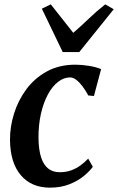

<svg xmlns="http://www.w3.org/2000/svg" viewBox="-20 -853 543 883"><path d="M209.5 10Q124.5 10 75.8 -47.2Q27 -104.5 26 -209Q25.5 -269.5 44.5 -330.5Q63.5 -391.5 101.2 -442.5Q139 -493.5 195.5 -524.5Q252 -555.5 327 -555.5Q355 -555.5 388.5 -550.2Q422 -545 445 -535L412 -411.5L386 -414Q374 -436.5 360 -455.2Q346 -474 331.2 -485.5Q316.5 -497 302 -497Q273.5 -497 247 -476.5Q220.5 -456 200.2 -418.5Q180 -381 168.2 -329.5Q156.5 -278 157 -216Q158 -163 169.2 -128.8Q180.5 -94.5 201.8 -77.8Q223 -61 254.5 -61Q283.5 -61 307 -69.5Q330.5 -78 349.8 -92Q369 -106 385.5 -123.5L407 -86Q393 -66.5 366 -44Q339 -21.5 299.8 -5.8Q260.5 10 209.5 10ZM268.5 -613.5 172.5 -813 213.5 -833Q238.5 -802 264.2 -768.8Q290 -735.5 317 -702Q354.5 -734.5 389 -767.8Q423.5 -801 464 -833L503 -810.5L344.5 -613.5Z"/></svg>

Font: Merriweather 48pt SemiBold
Style: Italic
Weight: 600
Italic angle: -7.8°
Designer: Eben Sorkin
Foundry: Eben Sorkin
Version: Version 2.101